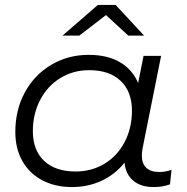

<svg xmlns="http://www.w3.org/2000/svg" viewBox="-20 -752 758 777"><path d="M674 -65 668 -6Q638 5 602 5Q549 5 518.5 -21.5Q488 -48 484 -94Q447 -47 392 -21Q337 5 271 5Q204 5 152 -22Q100 -49 71 -99.5Q42 -150 42 -218Q42 -307 80.5 -378Q119 -449 187 -489.5Q255 -530 339 -530Q414 -530 465 -500.5Q516 -471 539 -416L561 -526H632L557 -152Q554 -136 554 -122Q554 -90 572 -73Q590 -56 624 -56Q652 -56 674 -65ZM514 -304Q514 -381 468.5 -424.5Q423 -468 341 -468Q276 -468 224 -436Q172 -404 142.5 -347.5Q113 -291 113 -221Q113 -144 158.5 -101Q204 -58 286 -58Q351 -58 403 -89.5Q455 -121 484.5 -177.5Q514 -234 514 -304ZM499 -608 409 -691 301 -608H233L376 -732H448L563 -608Z"/></svg>

Font: Montserrat Alternates
Style: Italic
Weight: 400
Italic angle: -11.3°
Designer: Julieta Ulanovsky
Foundry: Julieta Ulanovsky
Version: Version 7.200